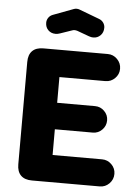

<svg xmlns="http://www.w3.org/2000/svg" viewBox="-64 -1044 785 1093"><g transform="rotate(5 328.5 -498.0)"><path d="M163.1 -901.9Q163.1 -917.5 171.9 -930.4Q180.7 -943.4 195.8 -949.2L313 -993.2Q320.3 -996.1 329.1 -996.1Q337.9 -996.1 345.2 -993.2L461.9 -949.2Q477.1 -943.4 486.1 -930.4Q495.1 -917.5 495.1 -901.9Q495.1 -875 478.3 -858.2Q461.4 -841.3 437 -841.3Q425.8 -841.3 412.1 -846.2L344.2 -871.1Q327.1 -876.5 314 -871.1L247.1 -848.1Q234.4 -843.3 221.2 -843.3Q196.3 -843.3 179.7 -859.6Q163.1 -876 163.1 -901.9ZM75.2 -85V-669.9Q75.2 -711.4 96.9 -733.2Q118.7 -754.9 160.2 -754.9H527.8Q559.6 -754.9 582.3 -731.9Q605 -709 605 -676.8Q605 -645.5 582.3 -622.8Q559.6 -600.1 527.8 -600.1H265.1V-453.1H481.9Q512.7 -453.1 534.9 -430.9Q557.1 -408.7 557.1 -377.9Q557.1 -346.7 534.9 -324.2Q512.7 -301.8 481.9 -301.8H265.1V-154.8H547.9Q579.6 -154.8 602.3 -132.1Q625 -109.4 625 -78.1Q625 -45.9 602.3 -22.9Q579.6 0 547.9 0H160.2Q118.7 0 96.9 -21.7Q75.2 -43.5 75.2 -85Z"/></g></svg>

Font: Jellee Roman
Style: Bold
Weight: 700
Designer: Alfredo Marco Pradil
Foundry: Alfredo Marco Pradil and JAM Design
Version: Version 1.000